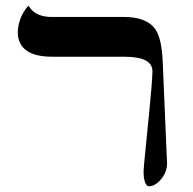

<svg xmlns="http://www.w3.org/2000/svg" viewBox="-20 -637 675 670"><path d="M512 -389Q511 -439 415 -439H163Q45 -439 42 -522Q43 -569 70 -606Q75 -613 80 -617Q100 -581 152 -578Q167 -578 182 -578H410Q492 -578 522 -535Q545 -502 548 -417L563 -65Q562 -35 541.5 -11Q521 13 500 13Q487 13 482 -18Q481 -26 481 -34.5Q481 -43 483 -67Q489 -130 500 -238.5Q511 -347 512 -389Z"/></svg>

Font: Cardo
Style: Regular
Weight: 400
Designer: David J. Perry
Foundry: David J. Perry
Version: Version 1.0451